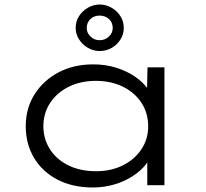

<svg xmlns="http://www.w3.org/2000/svg" viewBox="-20 -820 913 850"><path d="M391 10Q301 10 234 -25Q167 -60 130.5 -121.5Q94 -183 94 -261Q94 -341 133 -402.5Q172 -464 239 -499.5Q306 -535 393 -535Q447 -535 493.5 -520.5Q540 -506 575 -482.5Q610 -459 631.5 -430.5Q653 -402 656 -374L630 -379L633 -522H708V0H632V-142L651 -152Q649 -122 626.5 -93Q604 -64 568 -40.5Q532 -17 486.5 -3.5Q441 10 391 10ZM405 -62Q472 -62 524 -88Q576 -114 606 -159Q636 -204 636 -261Q636 -319 606.5 -364.5Q577 -410 524.5 -436Q472 -462 405 -462Q337 -462 284.5 -436Q232 -410 202 -364.5Q172 -319 172 -261Q172 -205 201 -159.5Q230 -114 282.5 -88Q335 -62 405 -62ZM421 -594Q394 -594 369.5 -608Q345 -622 330 -645.5Q315 -669 315 -696Q315 -725 329.5 -748Q344 -771 368.5 -785.5Q393 -800 421 -800Q450 -800 474.5 -785.5Q499 -771 513.5 -748Q528 -725 528 -696Q528 -669 513.5 -645.5Q499 -622 474.5 -608Q450 -594 421 -594ZM421 -642Q445 -642 462 -658Q479 -674 479 -696Q479 -721 462 -736Q445 -751 421 -751Q396 -751 380 -735.5Q364 -720 364 -696Q364 -674 381 -658Q398 -642 421 -642Z"/></svg>

Font: Lexend Peta Light
Style: Regular
Weight: 300
Version: Version 1.007